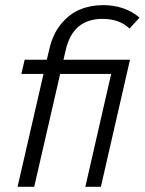

<svg xmlns="http://www.w3.org/2000/svg" viewBox="-20 -717 556 737"><path d="M479 -487.8 367.2 0H307.6L406.7 -433.1H210.9L111.3 0H47.4L147 -433.1H62L74.7 -487.8H159.7L169.9 -530.8Q183.1 -586.9 214.6 -625.2Q246.1 -663.6 286.9 -680.4Q327.6 -697.3 375.5 -697.3Q459 -697.3 515.6 -649.4L477.1 -607.4Q438.5 -644.5 373.5 -644.5Q259.3 -644.5 232.4 -524.9L223.6 -487.8Z"/></svg>

Font: HK Grotesk Legacy
Style: Italic
Weight: 400
Italic angle: -13°
Designer: Alfredo Marco Pradil
Foundry: Hanken Design Co.
Version: Version 2.022;PS 002.022;hotconv 1.0.88;makeotf.lib2.5.64775